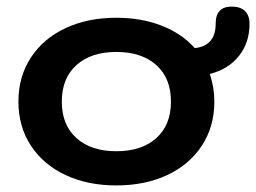

<svg xmlns="http://www.w3.org/2000/svg" viewBox="-20 -554 779 584"><path d="M618 -329Q632 -289 632 -245Q632 -169 594 -111Q556 -53 488.5 -21.5Q421 10 334 10Q247 10 179.5 -21.5Q112 -53 74 -111Q36 -169 36 -245Q36 -321 74 -379Q112 -437 179.5 -468.5Q247 -500 334 -500Q410 -500 471.5 -476Q533 -452 572 -408H575Q636 -416 636 -482Q636 -534 685 -534Q711 -534 725 -520.5Q739 -507 739 -482Q739 -424 706.5 -383.5Q674 -343 618 -329ZM500 -245Q500 -316 455.5 -356Q411 -396 334 -396Q257 -396 212.5 -356Q168 -316 168 -245Q168 -174 212.5 -134Q257 -94 334 -94Q411 -94 455.5 -134Q500 -174 500 -245Z"/></svg>

Font: Kodchasan
Style: Bold
Weight: 700
Designer: Katatrad Aksorn Co.,Ltd.
Foundry: Cadson Demak Co.,Ltd.
Version: Version 1.000; ttfautohint (v1.6)